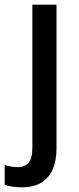

<svg xmlns="http://www.w3.org/2000/svg" viewBox="-63 -559 336 819"><path d="M30 240Q9 240 -10.5 237Q-30 234 -43 229V145Q-29 149 -15.5 151.5Q-2 154 13 154Q41 154 58 136Q75 118 75 72V-539H178V74Q178 126 162 163Q146 200 113.5 220Q81 240 30 240Z"/></svg>

Font: Noto Sans Hebrew SemiCondensed Medium
Style: Regular
Weight: 500
Width: 4
Designer: Monotype Design Team
Foundry: Monotype Imaging Inc.
Version: Version 2.003